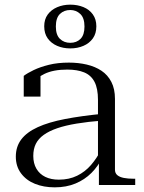

<svg xmlns="http://www.w3.org/2000/svg" viewBox="-20 -795 619 825"><path d="M421 -306V-277Q358 -272 309.5 -264Q261 -256 226 -244Q191 -232 168 -215.5Q145 -199 134 -177Q123 -155 123 -125Q123 -93 136.5 -70Q150 -47 174.5 -35Q199 -23 233 -23Q277 -23 311.5 -40Q346 -57 371 -86Q396 -115 413 -149L420 -119Q402 -81 373 -52Q344 -23 304.5 -6.5Q265 10 215 10Q168 10 130.5 -5Q93 -20 70.5 -50Q48 -80 48 -122Q48 -165 71.5 -196Q95 -227 142 -248.5Q189 -270 259 -283.5Q329 -297 421 -306ZM405 0V-105H401V-366Q401 -415 386 -443.5Q371 -472 341.5 -484Q312 -496 269 -496Q209 -496 171 -477.5Q133 -459 110 -430Q111 -442 114.5 -451.5Q118 -461 124 -468Q130 -475 138 -478.5Q146 -482 154 -482V-380H82V-469Q98 -481 125 -494Q152 -507 190 -516.5Q228 -526 276 -526Q317 -526 353 -517.5Q389 -509 416 -491Q443 -473 458.5 -443Q474 -413 474 -370V-66Q474 -51 484 -42.5Q494 -34 512 -30.5Q530 -27 553 -27H561V0ZM220 -681Q220 -645 237.5 -628Q255 -611 282 -611Q309 -611 326 -628Q343 -645 343 -681Q343 -718 325 -735Q307 -752 282 -752Q255 -752 237.5 -735Q220 -718 220 -681ZM394 -682Q394 -651 379 -630Q364 -609 338.5 -598Q313 -587 282 -587Q251 -587 225.5 -598Q200 -609 185 -630Q170 -651 170 -682Q170 -712 185 -732.5Q200 -753 225.5 -764Q251 -775 282 -775Q313 -775 338.5 -764.5Q364 -754 379 -733Q394 -712 394 -682Z"/></svg>

Font: Roboto Serif 120pt Expanded Light
Style: Regular
Weight: 300
Width: 7
Designer: Greg Gazdowicz
Foundry: Commercial Type
Version: Version 1.008